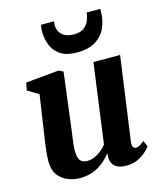

<svg xmlns="http://www.w3.org/2000/svg" viewBox="-122 -913 852 1012"><g transform="rotate(-15 304.0 -407.0)"><path d="M188 10Q157 10 125.5 -1.8Q94 -13.5 72.2 -41Q50.5 -68.5 49.5 -116Q49.5 -133.5 51.2 -154.2Q53 -175 56 -198.2Q59 -221.5 62.5 -245.5Q66 -269.5 69.5 -292L96.5 -472.5L36.5 -508.5L44 -550L225.5 -567L249.5 -555L216 -288.5Q213.5 -267 210.5 -245.2Q207.5 -223.5 204.8 -203.5Q202 -183.5 200.2 -166.5Q198.5 -149.5 198.5 -137.5Q198.5 -112 204 -96.5Q209.5 -81 220.8 -74.2Q232 -67.5 249 -67.5Q270 -67.5 289.8 -76Q309.5 -84.5 326.2 -98.5Q343 -112.5 355.5 -128L414.5 -562.5H560L496.5 -105.5Q494 -86 499.5 -77.2Q505 -68.5 515.5 -68.5Q524.5 -68.5 533.8 -73.2Q543 -78 561 -92.5L575 -60Q570 -51.5 552.5 -34.8Q535 -18 507.2 -4Q479.5 10 442.5 10Q404 10 384.2 -4.8Q364.5 -19.5 360.5 -44.5Q360 -47 359.8 -50.8Q359.5 -54.5 359.8 -58.8Q360 -63 360.5 -67.5Q361 -72 361.5 -76L359.5 -77Q346.5 -61.5 330.2 -46Q314 -30.5 293 -17.8Q272 -5 246 2.5Q220 10 188 10ZM344.5 -633.5Q290 -633.5 257 -654.5Q224 -675.5 209.2 -711.2Q194.5 -747 194.5 -791.5Q194.5 -800.5 195.8 -809.2Q197 -818 198.5 -824H269.5Q269 -819.5 268.2 -814.2Q267.5 -809 267.5 -803Q267.5 -783.5 276.8 -766.8Q286 -750 305 -740Q324 -730 354 -730Q390 -730 409.5 -745.5Q429 -761 437.5 -782.8Q446 -804.5 447.5 -824H522Q522 -819.5 521.8 -815Q521.5 -810.5 521.5 -805Q520.5 -760.5 503 -721.2Q485.5 -682 447.2 -657.8Q409 -633.5 344.5 -633.5Z"/></g></svg>

Font: Merriweather 20pt ExtraBold
Style: Italic
Weight: 800
Italic angle: -7.8°
Version: Version 2.101